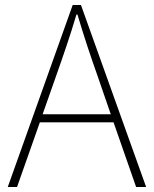

<svg xmlns="http://www.w3.org/2000/svg" viewBox="-20 -746 614 766"><path d="M11 0H48L139 -258H433L523 0H563L303 -726H270ZM150 -290 201 -435C232 -523 258 -597 285 -688H289C316 -597 341 -523 372 -435L422 -290Z"/></svg>

Font: Harano Aji Gothic CN ExtraLight
Style: Regular
Weight: 250
Foundry: Masamichi Hosoda
Version: HaranoAjiGothicCN-ExtraLight version 20230610;ttx 4.39.4